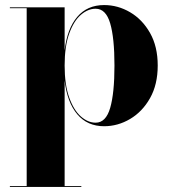

<svg xmlns="http://www.w3.org/2000/svg" viewBox="-20 -489 677 759"><path d="M19 246.5H85.5V-456.5H19V-460H235.5V-290Q245.5 -375.5 285.2 -422.2Q325 -469 391.5 -469Q446 -469 494.5 -440.5Q543 -412 573.2 -358.5Q603.5 -305 603.5 -230Q603.5 -155 573.2 -101.2Q543 -47.5 494.5 -18.8Q446 10 391.5 10Q325.5 10 285.5 -37.2Q245.5 -84.5 235.5 -170.5V246.5H301.5V250H19ZM235.5 -230Q235.5 -154 253.5 -103.8Q271.5 -53.5 299.5 -28.8Q327.5 -4 358 -4Q398.5 -4 415.5 -62.2Q432.5 -120.5 432.5 -230Q432.5 -339.5 415.5 -397Q398.5 -454.5 358 -454.5Q327.5 -454.5 299.5 -430.2Q271.5 -406 253.5 -356Q235.5 -306 235.5 -230Z"/></svg>

Font: Bodoni* 48
Style: Bold
Weight: 700
Version: Version 2.2